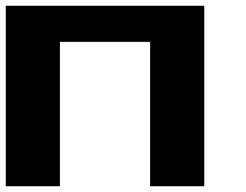

<svg xmlns="http://www.w3.org/2000/svg" viewBox="-20 -645 852 665"><path d="M500 0H687.5V-625H0V0H187.5V-500H500Z"/></svg>

Font: Faithful 32x
Style: Semibold
Weight: 400
Foundry: Faithful Resource Pack
Version: Version 1.0; January 27, 2023